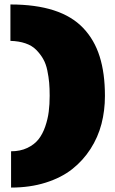

<svg xmlns="http://www.w3.org/2000/svg" viewBox="-20 -827 512 855"><path d="M26.4 -807.1Q138.7 -807.1 219.5 -781Q300.3 -754.9 350.3 -702.4Q400.4 -649.9 423.8 -575.4Q447.3 -501 447.3 -399.9Q447.3 -334.5 431.9 -275.1Q416.5 -215.8 383.1 -163.8Q349.6 -111.8 301.3 -73.7Q252.9 -35.6 183.3 -13.7Q113.8 8.3 29.3 8.3V-153.3Q70.3 -153.3 101.6 -168.2Q132.8 -183.1 151.4 -206.5Q169.9 -230 181.4 -263.4Q192.9 -296.9 197 -329.6Q201.2 -362.3 201.2 -400.4Q201.2 -432.6 199 -458.3Q196.8 -483.9 190.7 -513.4Q184.6 -543 172.1 -564.7Q159.7 -586.4 141.1 -605.2Q122.6 -624 93.3 -634Q64 -644 26.4 -645Z"/></svg>

Font: Bevan
Style: Regular
Weight: 400
Foundry: vernon adams
Version: Version 1.000